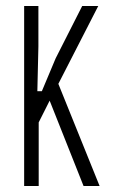

<svg xmlns="http://www.w3.org/2000/svg" viewBox="-20 -620 382 640"><path d="M60.5 0V-600H108V-465.5L104.5 -316H119.5L165.5 -425.5L254 -600H307.5L174.5 -340.5L312 0H258.5L145.5 -284.5L109 -212V0Z"/></svg>

Font: Big Shoulders Text Thin ExtraLight
Style: Regular
Weight: 250
Version: Version 2.002